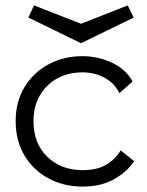

<svg xmlns="http://www.w3.org/2000/svg" viewBox="-20 -685 546 711"><path d="M286 6Q216 6 159.5 -24.5Q103 -55 70.5 -109.5Q38 -164 38 -237Q38 -308 70.5 -362Q103 -416 159 -446.5Q215 -477 286 -477Q343 -477 395 -452.5Q447 -428 471 -383L422 -340Q406 -375 369 -396Q332 -417 286 -417Q232 -417 191 -394Q150 -371 127 -330.5Q104 -290 104 -237Q104 -154 155 -104.5Q206 -55 286 -55Q339 -55 372.5 -74.5Q406 -94 427 -128L477 -88Q448 -46 400 -20Q352 6 286 6ZM280 -525 85 -620 106 -665 280 -597 453 -665 475 -620Z"/></svg>

Font: Lil Grotesk
Style: Regular
Weight: 400
Designer: Bastien Sozeau
Foundry: NBR — Bastien Sozeau
Version: Version 4.002; ttfautohint (v1.8.4.7-5d5b)